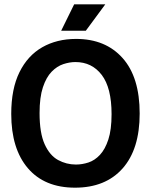

<svg xmlns="http://www.w3.org/2000/svg" viewBox="-20 -854 698 888"><path d="M327 14Q186 14 109 -76Q32 -166 32 -327Q32 -443 70 -520Q108 -597 175.5 -635.5Q243 -674 332 -674Q468 -674 547 -585.5Q626 -497 626 -329Q626 -164 547 -75Q468 14 327 14ZM331 -93Q360 -93 389 -102.5Q418 -112 442 -137.5Q466 -163 481 -208.5Q496 -254 496 -326Q496 -448 450.5 -507.5Q405 -567 329 -567Q302 -567 273 -557.5Q244 -548 219 -522.5Q194 -497 178.5 -450.5Q163 -404 163 -331Q163 -239 186.5 -187Q210 -135 248.5 -114Q287 -93 331 -93ZM377 -712H263L323 -834H467Z"/></svg>

Font: Bricolage Grotesque 48pt SemiBold
Style: Regular
Weight: 600
Designer: Mathieu Triay
Foundry: Atelier Triay
Version: Version 1.000; ttfautohint (v1.8.4.7-5d5b);gftools[0.9.32]